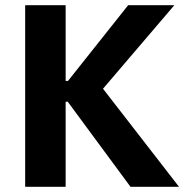

<svg xmlns="http://www.w3.org/2000/svg" viewBox="-20 -720 713 740"><path d="M77 0H233V-328H241L483 0H670L377 -378L652 -700H474L242 -408H233V-700H77Z"/></svg>

Font: Fixel Display Bold
Style: Bold
Weight: 700
Designer: AlfaBravo + MacPaw
Foundry: Kyrylo Tkachov, Marchela Mozhyna, Serhii Makarenko, Maria Weinstein, Zakhar Kryvoshyya
Version: Version 1.211